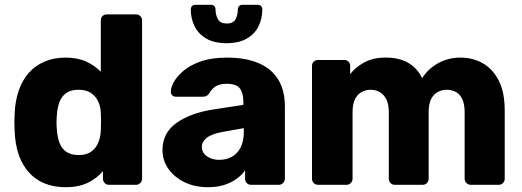

<svg xmlns="http://www.w3.org/2000/svg" viewBox="-20 -770 2177 800"><path d="M253 10Q205 10 166.5 -5.5Q128 -21 100.5 -51.5Q73 -82 58 -125.5Q43 -169 41 -225Q40 -245 40 -260.5Q40 -276 41 -296Q43 -349 58 -392.5Q73 -436 100 -466.5Q127 -497 166 -513.5Q205 -530 253 -530Q303 -530 339 -513.5Q375 -497 400 -471V-685Q400 -696 407 -703Q414 -710 425 -710H547Q557 -710 564.5 -703Q572 -696 572 -685V-25Q572 -15 564.5 -7.5Q557 0 547 0H434Q423 0 416 -7.5Q409 -15 409 -25V-57Q385 -28 347 -9Q309 10 253 10ZM308 -124Q341 -124 360.5 -138.5Q380 -153 389.5 -176Q399 -199 400 -226Q401 -246 401 -264Q401 -282 400 -301Q399 -326 389 -347.5Q379 -369 359 -382.5Q339 -396 308 -396Q275 -396 255.5 -382Q236 -368 227.5 -344Q219 -320 217 -291Q214 -260 217 -229Q219 -200 227.5 -176Q236 -152 255.5 -138Q275 -124 308 -124Z M846 10Q792 10 749.5 -10.5Q707 -31 682 -66Q657 -101 657 -145Q657 -216 715 -257.5Q773 -299 869 -314L994 -333V-347Q994 -383 979 -402Q964 -421 924 -421Q896 -421 878.5 -410Q861 -399 851 -380Q842 -367 826 -367H714Q703 -367 697 -373.5Q691 -380 692 -389Q692 -407 705.5 -430.5Q719 -454 747 -477Q775 -500 819 -515Q863 -530 926 -530Q990 -530 1036 -515Q1082 -500 1111 -473Q1140 -446 1153.5 -409.5Q1167 -373 1167 -329V-25Q1167 -15 1159.5 -7.5Q1152 0 1142 0H1026Q1015 0 1008 -7.5Q1001 -15 1001 -25V-60Q988 -41 966 -25Q944 -9 914.5 0.5Q885 10 846 10ZM893 -104Q922 -104 945.5 -116.5Q969 -129 982.5 -155.5Q996 -182 996 -222V-236L911 -221Q864 -213 842.5 -196.5Q821 -180 821 -158Q821 -141 831 -129Q841 -117 857.5 -110.5Q874 -104 893 -104ZM924 -590Q873 -590 840 -609Q807 -628 791 -660Q775 -692 775 -731Q775 -739 780 -744.5Q785 -750 794 -750H859Q868 -750 873 -744.5Q878 -739 878 -731Q878 -708 888 -690Q898 -672 924 -672Q952 -672 961.5 -690Q971 -708 971 -731Q971 -739 976 -744.5Q981 -750 990 -750H1054Q1063 -750 1068 -744.5Q1073 -739 1073 -731Q1073 -692 1057 -660Q1041 -628 1008 -609Q975 -590 924 -590Z M1305 0Q1294 0 1287 -7.5Q1280 -15 1280 -25V-495Q1280 -506 1287 -513Q1294 -520 1305 -520H1414Q1425 -520 1432 -513Q1439 -506 1439 -495V-461Q1459 -488 1495 -508.5Q1531 -529 1580 -530Q1696 -533 1739 -444Q1762 -482 1804.5 -506Q1847 -530 1898 -530Q1950 -530 1991.5 -506.5Q2033 -483 2058 -434.5Q2083 -386 2083 -309V-25Q2083 -15 2076 -7.5Q2069 0 2058 0H1942Q1931 0 1923.5 -7.5Q1916 -15 1916 -25V-302Q1916 -337 1906 -357.5Q1896 -378 1879 -387Q1862 -396 1840 -396Q1822 -396 1804.5 -387Q1787 -378 1776.5 -357.5Q1766 -337 1766 -302V-25Q1766 -15 1759 -7.5Q1752 0 1741 0H1625Q1614 0 1607 -7.5Q1600 -15 1600 -25V-302Q1600 -337 1589 -357.5Q1578 -378 1561 -387Q1544 -396 1524 -396Q1505 -396 1487.5 -387Q1470 -378 1459.5 -357.5Q1449 -337 1449 -303V-25Q1449 -15 1441.5 -7.5Q1434 0 1424 0Z"/></svg>

Font: DVN-Rubik
Style: Bold
Weight: 700
Designer: Hubert and Fischer
Foundry: Hubert & Fischer
Version: Version 2.102